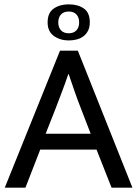

<svg xmlns="http://www.w3.org/2000/svg" viewBox="-20 -863 630 883"><path d="M256 -630H338L589 0H493L424 -175H165L97 0H2ZM190 -248H397L355 -357Q338 -400 324 -440Q310 -480 296 -522H294Q280 -480 265 -441Q250 -402 233 -357ZM199 -760Q199 -804 227 -823.5Q255 -843 296 -843Q338 -843 365.5 -824Q393 -805 393 -760Q393 -738 385 -722Q377 -706 363.5 -696Q350 -686 332.5 -681.5Q315 -677 296 -677Q257 -677 228 -697.5Q199 -718 199 -760ZM248 -760Q248 -737 260.5 -723.5Q273 -710 296 -710Q319 -710 331.5 -723.5Q344 -737 344 -760Q344 -783 331.5 -796.5Q319 -810 296 -810Q273 -810 260.5 -796.5Q248 -783 248 -760Z"/></svg>

Font: Mukta Mahee
Style: Regular
Weight: 400
Designer: Shuchita Grover, Noopur Datye, Girish Dalvi, Yashodeep Gholap
Foundry: Ek Type
Version: Version 2.538;PS 1.000;hotconv 16.6.51;makeotf.lib2.5.65220;